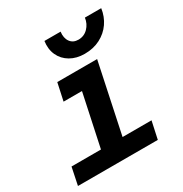

<svg xmlns="http://www.w3.org/2000/svg" viewBox="-180 -923 1011 1060"><g transform="rotate(-30 325.0 -393.0)"><path d="M199 0 317 -554H454L337 0ZM12 0 35 -111H545L521 0ZM176 -443 200 -554H386L362 -443ZM410 -613Q358 -613 319.5 -635.5Q281 -658 263 -697Q245 -736 252 -786H355Q350 -747 367.5 -722.5Q385 -698 419 -698Q455 -698 480 -723.5Q505 -749 510 -786H614Q607 -736 580 -697Q553 -658 509.5 -635.5Q466 -613 410 -613Z"/></g></svg>

Font: Azeret Mono Thin SemiBold
Style: Italic
Weight: 600
Italic angle: -12°
Version: Version 1.002